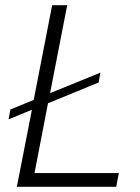

<svg xmlns="http://www.w3.org/2000/svg" viewBox="-20 -720 539 740"><path d="M13 -260 103 -297 45 0H428L438 -53H113L165 -322L360 -402L367 -440L173 -361L239 -700H181L110 -335L20 -298Z"/></svg>

Font: Uncut Sans Light Italic
Style: Regular
Weight: 300
Italic angle: -11°
Designer: Kasper Nordkvist
Foundry: UNCUT.wtf
Version: Version 1.304;Glyphs 3.2 (3246)